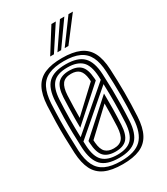

<svg xmlns="http://www.w3.org/2000/svg" viewBox="-195 -872 844 968"><g transform="rotate(-30 227.0 -388.0)"><path d="M227.2 8.8Q163.2 8.8 124 -9.1Q84.8 -27 65.8 -64.8Q46.8 -102.5 43.5 -162Q41.2 -208.8 40.2 -253.2Q39.2 -297.8 40.1 -343.2Q41 -388.8 43.5 -438.5Q47 -500 67.1 -537.5Q87.2 -575 126.6 -591.9Q166 -608.8 227.2 -608.8Q289.5 -608.8 328.8 -591.5Q368 -574.2 387.6 -536.6Q407.2 -499 410.2 -438.2Q413.8 -368 414 -300.5Q414.2 -233 410.2 -162Q406.8 -100.2 386.8 -62.8Q366.8 -25.2 327.6 -8.2Q288.5 8.8 227.2 8.8ZM227.2 -9.5Q309 -9.5 345.9 -45.6Q382.8 -81.8 387.2 -163.2Q391.2 -232.8 391.1 -297.9Q391 -363 387.2 -437Q384.5 -491 367.8 -524.8Q351 -558.5 316.8 -574.5Q282.5 -590.5 227.2 -590.5Q172.8 -590.5 138.4 -575Q104 -559.5 86.8 -525.6Q69.5 -491.8 66.2 -437Q63.5 -383.8 62.9 -338.6Q62.2 -293.5 63.2 -251.1Q64.2 -208.8 66.2 -163.2Q69.2 -109.2 86.1 -75.2Q103 -41.2 137.4 -25.4Q171.8 -9.5 227.2 -9.5ZM227.2 -28Q155 -28 124 -60.8Q93 -93.5 89 -165Q86.8 -212 85.9 -255.4Q85 -298.8 85.9 -342.8Q86.8 -386.8 89.2 -435.8Q93.2 -509.5 125.6 -540.8Q158 -572 227.2 -572Q297.5 -572 329.1 -540.1Q360.8 -508.2 364.5 -436.2Q367 -386.2 367.8 -342.2Q368.5 -298.2 367.8 -255.2Q367 -212.2 364.5 -164.5Q360.5 -92.8 329.1 -60.4Q297.8 -28 227.2 -28ZM227.2 -46.2Q285.2 -46.2 311.6 -74.1Q338 -102 341.8 -166.8Q344.8 -225.5 345.1 -279.2Q345.5 -333 343.5 -390L111 -189.8Q111.2 -185.8 111.2 -183.4Q111.2 -181 111.5 -177.4Q111.8 -173.8 112 -165.2Q115.5 -99.2 143.5 -72.8Q171.5 -46.2 227.2 -46.2ZM227.2 -64.5Q180.8 -64.5 159.2 -88.2Q137.8 -112 135 -166.5Q134.8 -168.8 134.8 -171Q134.8 -173.2 134.6 -175.4Q134.5 -177.5 134.5 -179.5L321.8 -347.8Q322.5 -302.5 321.9 -258.5Q321.2 -214.5 318.8 -167.5Q315.8 -111.5 294.1 -88Q272.5 -64.5 227.2 -64.5ZM227.2 -83Q261.8 -83 277.6 -103Q293.5 -123 296 -168.8Q297.2 -201.5 298.4 -237Q299.5 -272.5 299.2 -302.8L158 -170.2Q158.2 -168.2 158.4 -165.6Q158.5 -163 158.6 -160.4Q158.8 -157.8 159 -155Q162.5 -115 179.6 -99Q196.8 -83 227.2 -83ZM109.8 -215.8 342.5 -416Q342.2 -421 342 -426.8Q341.8 -432.5 341.8 -435Q338.2 -501.8 310.1 -527.8Q282 -553.8 227.2 -553.8Q167.2 -553.8 141.4 -525Q115.5 -496.2 112 -433.8Q109 -375.5 108.5 -322.9Q108 -270.2 109.8 -215.8ZM132 -258.2Q131.5 -281.2 131.8 -312.4Q132 -343.5 133 -375.8Q134 -408 135 -433Q138 -487.8 159.4 -511.6Q180.8 -535.5 227.2 -535.5Q269.8 -535.5 292.1 -514.4Q314.5 -493.2 318.2 -440Q318.5 -437.8 318.6 -435.2Q318.8 -432.8 318.9 -430.2Q319 -427.8 319 -425.5ZM154.5 -302.8 295.2 -434.2Q295 -437.2 294.8 -442.8Q294.5 -448.2 294.2 -449.5Q290.2 -485.5 274.2 -501.2Q258.2 -517 227.2 -517Q191.8 -517 176 -496.8Q160.2 -476.5 157.8 -431.8Q156.5 -398.8 155.4 -364.6Q154.2 -330.5 154.5 -302.8ZM180.2 -645 267.5 -783.8H293L202 -645ZM264.8 -645 367 -783.8H392.5L286.5 -645ZM222.5 -645 317.2 -783.8H342.8L244 -645Z"/></g></svg>

Font: Big Shoulders Inline Text Thin
Style: Bold
Weight: 700
Version: Version 2.002